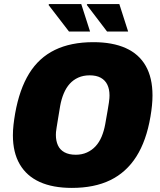

<svg xmlns="http://www.w3.org/2000/svg" viewBox="-20 -906 781 938"><path d="M331 12Q238 12 174 -17Q110 -46 76.5 -103.5Q43 -161 43 -245Q43 -270 46 -296.5Q49 -323 54 -352Q75 -470 122.5 -547Q170 -624 248 -662Q326 -700 436 -700Q530 -700 594.5 -671Q659 -642 692 -584Q725 -526 725 -440Q725 -417 722.5 -391Q720 -365 715 -336Q695 -218 646 -141Q597 -64 519 -26Q441 12 331 12ZM350 -150Q380 -150 404.5 -161Q429 -172 447 -191.5Q465 -211 476.5 -238.5Q488 -266 494 -299Q501 -339 505.5 -364.5Q510 -390 512 -404.5Q514 -419 514.5 -426.5Q515 -434 515 -440Q515 -470 504.5 -492Q494 -514 472.5 -526Q451 -538 418 -538Q387 -538 362.5 -527Q338 -516 320.5 -496.5Q303 -477 291.5 -449.5Q280 -422 274 -389Q267 -348 263 -322.5Q259 -297 256.5 -282.5Q254 -268 253.5 -260.5Q253 -253 253 -247Q253 -218 263 -196Q273 -174 295 -162Q317 -150 350 -150ZM317 -752 217 -882 220 -886H377L420 -752ZM503 -752 404 -882 406 -886H563L606 -752Z"/></svg>

Font: Archivo SemiCondensed Black
Style: Italic
Weight: 900
Width: 4
Italic angle: -10°
Designer: Hector Gatti
Foundry: Omnibus-Type
Version: Version 2.001